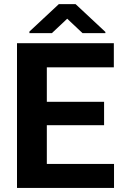

<svg xmlns="http://www.w3.org/2000/svg" viewBox="-20 -923 602 943"><path d="M491.2 -308.1H210V-117.7H540V0H63.5V-710.9H539.1V-592.3H210V-422.9H491.2ZM497.6 -766.1V-760.3H385.3L310.1 -831.1L234.9 -760.3H124.5V-768.1L269 -902.8H351.1Z"/></svg>

Font: RobotoInd
Style: Bold
Weight: 700
Designer: Google
Version: Version 2.001150; 2014